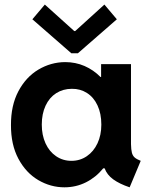

<svg xmlns="http://www.w3.org/2000/svg" viewBox="-20 -800 654 828"><path d="M431.2 -74.2H425.3Q393.6 -35.2 350.6 -13.7Q307.6 7.8 257.8 7.8Q198.2 7.8 145 -23.4Q91.8 -54.7 59.3 -115.5Q26.9 -176.3 27.3 -260.7Q26.9 -345.2 59.3 -406.5Q91.8 -467.8 145.5 -499.8Q199.2 -531.7 260.7 -532.2Q305.7 -532.2 344.5 -515.4Q383.3 -498.5 413.6 -467.8H416V-523.4H544.9V-178.7Q545.4 -154.3 548.8 -141.4Q552.2 -128.4 560.8 -120.8Q569.3 -113.3 586.9 -106.4L539.1 7.8Q495.6 -6.8 468.5 -26.4Q441.4 -45.9 431.2 -74.2ZM417 -262.7Q417 -310.1 400.6 -345.2Q384.3 -380.4 355.2 -398.9Q326.2 -417.5 290 -417Q252 -417 222.4 -398.2Q192.9 -379.4 176.5 -344.2Q160.2 -309.1 160.2 -262.7Q160.2 -217.3 176.3 -181.9Q192.4 -146.5 221.7 -126.5Q251 -106.4 288.1 -106.4Q325.2 -106.4 354.5 -126.5Q383.8 -146.5 400.4 -181.9Q417 -217.3 417 -262.7ZM300.3 -666H304.2L430.2 -780.3L483.9 -716.8L315.9 -570.3H287.6L119.6 -716.8L173.3 -780.3Z"/></svg>

Font: Reddit Sans Strawberry
Style: Bold
Weight: 700
Designer: Stephen Hutchings
Foundry: Reddit
Version: Version 1.013